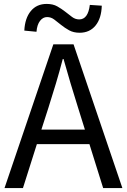

<svg xmlns="http://www.w3.org/2000/svg" viewBox="-20 -959 647 979"><path d="M499 -930Q497 -865 467 -828.5Q437 -792 386 -792Q355 -792 332.5 -804.5Q310 -817 291.5 -832Q273 -847 256.5 -859.5Q240 -872 220 -872Q199 -872 184 -852.5Q169 -833 166 -797L104 -803Q107 -866 137 -902.5Q167 -939 218 -939Q250 -939 272 -926.5Q294 -914 312.5 -899.5Q331 -885 347.5 -872.5Q364 -860 384 -860Q429 -860 438 -934ZM413 -298 378 -410Q358 -473 340 -533.5Q322 -594 304 -658H300Q283 -593 265 -533Q247 -473 227 -410L191 -298ZM436 -224H168L97 0H3L252 -733H355L604 0H506Z"/></svg>

Font: Kinto Sans
Style: Regular
Weight: 400
Designer: Authors: Ryoko NISHIZUKA  (kana & ideographs); Paul D. Hunt (Latin, Greek & Cyrillic); Wenlong ZHANG  (bopomofo); Sandol
Foundry: Adobe Systems Incorporated, ookami Inc.
Version: Version 0.001